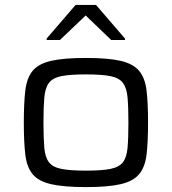

<svg xmlns="http://www.w3.org/2000/svg" viewBox="-20 -754 700 782"><path d="M330 8Q239 8 187.5 -4Q136 -16 112.5 -45Q89 -74 83 -125Q77 -176 77 -255Q77 -333 83 -384.5Q89 -436 112.5 -465Q136 -494 187.5 -506Q239 -518 330 -518Q421 -518 472 -506Q523 -494 547 -465Q571 -436 577 -384.5Q583 -333 583 -255Q583 -176 577 -125Q571 -74 547 -45Q523 -16 472 -4Q421 8 330 8ZM330 -59Q394 -59 429.5 -66Q465 -73 480.5 -93Q496 -113 499.5 -152Q503 -191 503 -255Q503 -318 499.5 -357Q496 -396 480.5 -416.5Q465 -437 429.5 -444Q394 -451 330 -451Q266 -451 230.5 -444Q195 -437 179.5 -416.5Q164 -396 160.5 -357Q157 -318 157 -255Q157 -191 160.5 -152Q164 -113 179.5 -93Q195 -73 230.5 -66Q266 -59 330 -59ZM170 -591V-597L288 -734H371L489 -597V-591H433L329 -691L224 -591Z"/></svg>

Font: Saira Expanded
Style: Regular
Weight: 400
Width: 7
Designer: Hector Gatti with collaboration of the Omnibus-Type team
Foundry: Omnibus-Type
Version: Version 1.100; ttfautohint (v1.8.3)